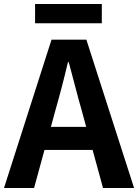

<svg xmlns="http://www.w3.org/2000/svg" viewBox="-28 -938 689 958"><path d="M480 -918V-822H147V-918ZM226 -305H402L380 -386Q367 -430 344.5 -516.5Q322 -603 315 -628H311Q283 -508 248 -386ZM486 0 434 -190H194L142 0H-8L229 -740H403L641 0Z"/></svg>

Font: NotoSansHansBold
Style: Bold
Weight: 700
Designer: Ryoko NISHIZUKA  (kana & ideographs); Paul D. Hunt (Latin, Greek & Cyrillic); Wenlong ZHANG  (bopomofo); Sandoll Communi
Foundry: Adobe Systems Incorporated
Version: Version 1.00;December 8, 2021;FontCreator 13.0.0.2675 64-bit